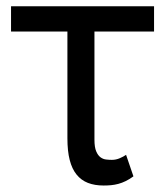

<svg xmlns="http://www.w3.org/2000/svg" viewBox="-20 -565 512 595"><path d="M457.4 -467.3H272.7V-132.1Q272.7 -108.7 278.1 -96.1Q283.4 -83.5 291.4 -77.6Q299.4 -71.7 308.8 -70.7Q318.2 -69.6 326.7 -69.6Q339.5 -69.6 351.4 -74.8Q363.3 -79.9 370.7 -85.2L393.5 -18.5Q381.4 -9.6 369.7 -3.9Q358 1.8 346.8 4.8Q335.6 7.8 324.2 8.9Q312.9 9.9 301.1 9.9Q273.4 9.9 252.5 1.8Q231.5 -6.4 217.3 -24Q203.1 -41.5 196 -69.2Q188.9 -96.9 188.9 -136.4V-467.3H14.2V-545.5H457.4Z"/></svg>

Font: Fast_Sans
Style: Regular
Weight: 400
Designer: Rasmus Andersson
Foundry: rsms
Version: Version 3.018;git-588b23468